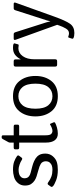

<svg xmlns="http://www.w3.org/2000/svg" viewBox="664 -1358 898 2267"><g transform="rotate(-90 1113.5 -225.0)"><path d="M49.3 -47.9Q34.2 -62 43 -74.2L64.9 -105Q75.7 -119.6 96.7 -103.5Q125.5 -81.5 160.9 -68.4Q196.3 -55.2 241.7 -55.2Q268.6 -55.2 289.6 -61.8Q310.5 -68.4 326.4 -86.4Q342.3 -104.5 342.3 -134.8Q342.3 -152.3 334.7 -168Q327.1 -183.6 311.3 -193.1Q295.4 -202.6 280.3 -208Q255.4 -217.3 230.7 -223.4Q206.1 -229.5 166 -242.2Q139.2 -250.5 115.2 -265.9Q91.3 -281.2 73.5 -307.6Q55.7 -334 55.7 -380.4Q55.7 -427.7 84.5 -461.9Q113.3 -496.1 156.7 -508.5Q200.2 -521 241.2 -521Q301.8 -521 338.6 -507.1Q375.5 -493.2 402.3 -474.1Q418 -462.9 406.7 -448.2L384.8 -418.9Q374.5 -404.8 353 -419.9Q335 -432.6 301.8 -443.8Q268.6 -455.1 243.7 -455.1Q212.9 -455.1 190.9 -448.2Q168.9 -441.4 155.3 -424.8Q141.6 -408.2 141.6 -385.7Q141.6 -368.7 147 -355.2Q152.3 -341.8 167 -330.6Q181.6 -319.3 208 -312.5Q249 -301.8 283 -293Q316.9 -284.2 344.2 -271.5Q379.9 -254.9 399.2 -234.9Q418.5 -214.8 425.8 -191.7Q433.1 -168.5 433.1 -140.1Q433.1 -87.9 402.1 -51.8Q371.1 -15.6 333 -3.7Q294.9 8.3 241.2 8.3Q168.5 8.3 116.5 -12.5Q64.5 -33.2 49.3 -47.9Z M505.4 -448.2Q483.4 -448.2 483.4 -465.3V-495.6Q483.4 -512.7 505.4 -512.7H563V-556.6Q563 -566.4 567.9 -575.2L602.1 -637.2Q611.3 -654.3 617.2 -654.3H634.3Q648.9 -654.3 648.9 -637.2V-512.7H752.9Q774.9 -512.7 774.9 -495.6V-465.3Q774.9 -448.2 752.9 -448.2H648.9V-137.2Q648.9 -85.9 664.3 -70.6Q679.7 -55.2 701.2 -55.2Q717.8 -55.2 741 -64.9Q764.2 -74.7 772.9 -81.5Q781.7 -88.4 786.6 -77.1L802.7 -39.6Q806.6 -29.8 796.9 -23.9Q777.8 -12.7 741.2 -2.2Q704.6 8.3 668 8.3Q617.2 8.3 590.1 -28.3Q563 -64.9 563 -131.8V-448.2Z M872.1 -256.3Q872.1 -371.1 932.9 -446Q993.7 -521 1110.8 -521Q1228 -521 1288.8 -446Q1349.6 -371.1 1349.6 -256.3Q1349.6 -141.6 1288.8 -66.7Q1228 8.3 1110.8 8.3Q993.7 8.3 932.9 -66.7Q872.1 -141.6 872.1 -256.3ZM962.9 -256.3Q962.9 -153.8 1003.4 -104.5Q1043.9 -55.2 1110.8 -55.2Q1177.7 -55.2 1218.3 -104.5Q1258.8 -153.8 1258.8 -256.3Q1258.8 -358.9 1218.3 -408.2Q1177.7 -457.5 1110.8 -457.5Q1043.9 -457.5 1003.4 -408.2Q962.9 -358.9 962.9 -256.3Z M1482.4 0Q1460.4 0 1460.4 -22V-490.7Q1460.4 -512.7 1482.4 -512.7H1523.4Q1545.4 -512.7 1545.4 -490.7V-432.1H1547.4Q1570.8 -476.1 1602.5 -498.5Q1634.3 -521 1681.6 -521Q1712.9 -521 1725.6 -515.6Q1736.8 -511.2 1733.9 -501L1722.7 -460.9Q1720.2 -452.1 1710 -454.1Q1692.9 -457.5 1677.7 -457.5Q1620.6 -457.5 1583.5 -406Q1546.4 -354.5 1546.4 -265.6V-22Q1546.4 0 1524.4 0Z M1777.3 -488.8Q1768.6 -512.7 1790.5 -512.7H1843.8Q1859.9 -512.7 1865.7 -493.7L1968.3 -171.4Q1972.7 -158.2 1981.7 -130.1Q1990.7 -102.1 1994.6 -80.1H1995.6Q1999.5 -102.1 2005.1 -119.9Q2010.7 -137.7 2022 -171.4L2125.5 -493.7Q2131.8 -512.7 2147.5 -512.7H2200.7Q2222.7 -512.7 2213.9 -488.8L2049.3 -29.8Q2002.9 99.6 1966.3 151.6Q1929.7 203.6 1856.9 203.6Q1818.8 203.6 1796.4 192.4Q1786.1 187.5 1789.6 177.2L1802.2 137.7Q1805.7 127.4 1815.4 131.8Q1835.4 140.1 1854 140.1Q1888.2 140.1 1909.7 103.3Q1931.2 66.4 1943.8 29.3L1953.6 0.5Z"/></g></svg>

Font: Istok Web
Style: Regular
Weight: 400
Designer: Andrey V. Panov
Foundry: Andrey V. Panov
Version: Version 1.0.2g